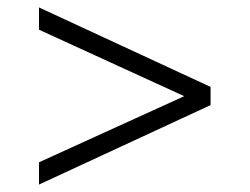

<svg xmlns="http://www.w3.org/2000/svg" viewBox="-20 -506 672 517"><path d="M85 -9V-69L476 -247L85 -426V-486L547 -272V-223Z"/></svg>

Font: Atkinson Hyperlegible Mono ExtraLight
Style: Regular
Weight: 200
Monospace: yes
Designer: Elliott Scott, Megan Eiswerth, Linus Boman, Theodore Petrosky, Letters from Sweden
Foundry: Applied Design Works, Letters from Sweden
Version: Version 2.001